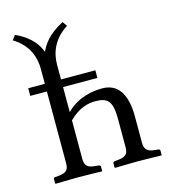

<svg xmlns="http://www.w3.org/2000/svg" viewBox="-104 -763 750 848"><g transform="rotate(-15 271.5 -339.0)"><path d="M345 -437H188V-504C188 -556 207 -616 275 -659L260 -680C187 -642 164 -601 151 -573C141 -601 117 -646 42 -680L27 -659C97 -616 114 -556 114 -504V-437H38V-402H114V-74C114 -45 105 -33 71 -29L52 -27C47 -27 44 -24 44 -19V0L46 2C46 2 114 0 149 0C188 0 257 2 257 2L259 0V-19C259 -24 255 -27 250 -27L231 -29C199 -32 188 -45 188 -74V-250C236 -298 280 -305 309 -305C364 -305 386 -286 386 -205V-74C386 -45 376 -33 343 -29L324 -27C319 -27 316 -24 316 -19V0L318 2C318 2 386 0 422 0C461 0 529 2 529 2L531 0V-19C531 -24 527 -27 523 -27L504 -29C474 -32 461 -45 461 -74V-194C461 -297 425 -352 353 -352C314 -352 244 -344 188 -288V-402H345Z"/></g></svg>

Font: Libertinus Serif Display
Style: Regular
Weight: 400
Designer: Philipp H. Poll, Khaled Hosny
Foundry: Caleb Maclennan
Version: Version 7.050;RELEASE